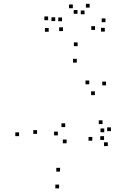

<svg xmlns="http://www.w3.org/2000/svg" viewBox="-20 -977 660 1019"><path d="M552.2 -201.8V-221.8H532.2V-201.8ZM533.3 -275.2V-295.2H513.3V-275.2ZM469.8 -230.2V-250.2H449.8V-230.2ZM298.8 -66.3V-86.3H278.8V-66.3ZM176.7 -266.5V-286.5H156.7V-266.5ZM387.5 -644.7V-664.7H367.5V-644.7ZM453.7 -529.7V-549.7H433.7V-529.7ZM483.5 -472.2V-492.2H463.5V-472.2ZM542.7 -524V-544H522.7V-524ZM392 -732V-752H372V-732ZM81.2 -254.5V-274.5H61.2V-254.5ZM293.7 22.7V2.7H273.7V22.7ZM532.2 -234.3V-254.3H512.2V-234.3ZM568.8 -281V-301H548.8V-281ZM524.2 -318.5V-338.5H504.2V-318.5ZM326.2 -302.5V-322.5H306.2V-302.5ZM287 -258.5V-278.5H267V-258.5ZM333.5 -216.5V-236.5H313.5V-216.5ZM314 -812V-832H294V-812ZM428.7 -901.3V-921.3H408.7V-901.3ZM391.3 -903.7V-923.7H371.3V-903.7ZM484.5 -818.2V-838.2H464.5V-818.2ZM536.2 -809.3V-829.3H516.2V-809.3ZM539.7 -859.2V-879.2H519.7V-859.2ZM455.8 -936.7V-956.7H435.8V-936.7ZM366.5 -933.3V-953.3H346.5V-933.3ZM273 -865.2V-885.2H253V-865.2ZM309.2 -864.3V-884.3H289.2V-864.3ZM235.5 -869.7V-889.7H215.5V-869.7ZM238.5 -808.5V-828.5H218.5V-808.5Z"/></svg>

Font: Monaspace Radon Dots Var
Style: Regular
Weight: 400
Designer: Riley Cran and the Lettermatic Team
Version: Version 1.100 (Monaspace Radon Dots)